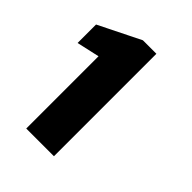

<svg xmlns="http://www.w3.org/2000/svg" viewBox="-144 -909 603 603"><g transform="rotate(45 158.0 -607.5)"><path d="M75 -380H198V-835H138L-1 -766V-684L75 -701Z"/></g></svg>

Font: United Sans Black
Style: Regular
Weight: 900
Designer: Pablo Impallari, Rodrigo Fuenzalida (Modified by Dan O. Williams)
Version: Version 1.000;PS 001.000;hotconv 1.0.88;makeotf.lib2.5.64775